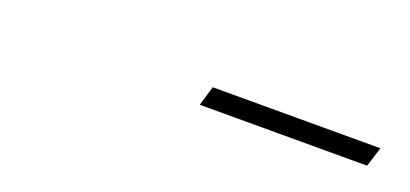

<svg xmlns="http://www.w3.org/2000/svg" viewBox="-15 -732 530 248"><g transform="rotate(20 250.0 -608.5)"><path d="M247.5 -595 255.5 -622H486L477.5 -595Z"/></g></svg>

Font: Newsreader 36pt ExtraLight
Style: Italic
Weight: 250
Italic angle: -17°
Designer: Hugues Gentile
Foundry: Production Type
Version: Version 1.003